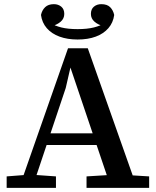

<svg xmlns="http://www.w3.org/2000/svg" viewBox="-20 -903 752 923"><path d="M12 0V-55L115 -63H136L249 -55V0ZM72 0 307 -671H402L639 0H514L318 -580H319L296 -480L135 0ZM185 -206V-262H488V-206ZM396 0V-55L526 -63H567L697 -55V0ZM353 -713Q304 -713 266 -727Q228 -741 205 -767.5Q182 -794 177 -831Q182 -854 197 -868.5Q212 -883 239 -883Q260 -883 274.5 -871Q289 -859 289 -836Q289 -814 272 -799Q255 -784 228 -777L221 -793Q243 -779 275 -771Q307 -763 353 -763Q399 -763 431 -771Q463 -779 485 -793L478 -777Q451 -784 434 -799Q417 -814 417 -836Q417 -859 431.5 -871Q446 -883 467 -883Q495 -883 509.5 -868.5Q524 -854 529 -831Q524 -794 501 -767.5Q478 -741 440.5 -727Q403 -713 353 -713Z"/></svg>

Font: Source Serif 4 Medium
Style: Regular
Weight: 500
Designer: Frank Grießhammer
Foundry: Adobe Systems Incorporated
Version: Version 4.004;hotconv 1.0.116;makeotfexe 2.5.65601